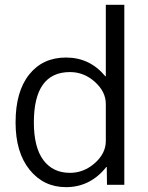

<svg xmlns="http://www.w3.org/2000/svg" viewBox="-20 -770 617 800"><path d="M420.9 -750H498V0H425.8L424.8 -74.2H422.9Q356.4 9.8 254.9 9.8Q162.1 9.8 103.5 -62.5Q44.9 -134.8 44.9 -259.8Q44.9 -388.7 101.6 -459.5Q158.2 -530.3 254.9 -530.3Q354.5 -530.3 418.9 -452.1H420.9ZM121.1 -259.8Q121.1 -156.2 160.6 -103Q200.2 -49.8 271.5 -49.8Q329.1 -49.8 375 -90.3Q420.9 -130.9 420.9 -182.6V-336.9Q420.9 -387.7 375.5 -428.7Q330.1 -469.7 271.5 -469.7Q121.1 -469.7 121.1 -259.8Z"/></svg>

Font: Mgen+ 1c regular
Style: Regular
Weight: 400
Designer: [Source Han Sans]
Ryoko NISHIZUKA  (kana & ideographs); Paul D. Hunt (Latin, Greek & Cyrillic); Wenlong ZHANG  (bopomofo
Version: Version 1.059.20150602